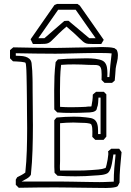

<svg xmlns="http://www.w3.org/2000/svg" viewBox="-20 -938 665 974"><path d="M269.5 -918H373.5Q376 -915.5 378.9 -913.8Q381.8 -912.1 384.8 -909.7Q415.5 -866.2 445.6 -823Q475.6 -779.8 506.3 -735.8Q502.9 -730.5 500 -725.3Q497.1 -720.2 493.7 -714.8H451.2Q437 -714.8 428.2 -715.6Q419.4 -716.3 412.8 -719.5Q406.2 -722.7 399.7 -728.3Q393.1 -733.9 382.8 -743.9Q372.6 -753.9 357.2 -768.3Q341.8 -782.7 317.4 -803.2Q293.5 -782.7 278.6 -768.1Q263.7 -753.4 253.9 -743.4Q244.1 -733.4 237.8 -727.8Q231.4 -722.2 224.4 -719.2Q217.3 -716.3 207.8 -715.6Q198.2 -714.8 182.6 -714.8H147Q144 -720.7 141.1 -726.8Q138.2 -732.9 135.3 -738.8Q166 -782.7 195.8 -825.9Q225.6 -869.1 256.3 -912.6ZM280.3 -896Q253.9 -857.9 227.3 -820.1Q200.7 -782.2 174.3 -744.1H205.1Q230.5 -766.1 255.6 -787.8Q280.8 -809.6 306.2 -831.5Q311.5 -832 316.9 -832.3Q322.3 -832.5 327.6 -832.5Q354 -810.5 380.4 -788.3Q406.7 -766.1 433.1 -744.1H465.3Q439.5 -780.8 414.3 -816.4Q389.2 -852.1 363.8 -888.7H268.1ZM60.1 -0.5V-26.9Q62 -29.8 63.7 -33Q65.4 -36.1 67.4 -39.1Q78.1 -44.4 88.4 -49.8Q98.6 -55.2 108.4 -62.5Q114.3 -118.7 116 -174.8Q117.7 -231 117.7 -287.1Q117.7 -296.4 117.4 -319.8Q117.2 -343.3 116.9 -373.5Q116.7 -403.8 116.5 -437.3Q116.2 -470.7 115.7 -500.5Q115.2 -530.3 114.7 -552.2Q114.3 -574.2 113.8 -582Q113.3 -589.8 112.8 -597.4Q112.3 -605 111.3 -612.8Q110.8 -615.2 109.6 -618.2Q108.4 -621.1 108.4 -623.5Q108.9 -623.5 109.9 -620.6Q110.8 -617.7 111.3 -616.7Q111.3 -620.1 104.2 -621.8Q97.2 -623.5 87.2 -624.5Q77.1 -625.5 65.9 -626Q54.7 -626.5 45.9 -627L30.8 -642.1V-683.6Q34.7 -687.5 38.8 -690.7Q43 -693.8 47.4 -697.8Q100.6 -696.8 153.3 -695.8Q206.1 -694.8 259.3 -694.8Q265.1 -694.8 281.5 -695.1Q297.9 -695.3 319.6 -695.8Q341.3 -696.3 366 -696.8Q390.6 -697.3 412.4 -697.5Q434.1 -697.8 450.7 -698.2Q467.3 -698.7 473.1 -698.7Q481 -699.2 488.5 -699.2Q496.1 -699.2 504.4 -699.2Q518.6 -699.2 532.7 -698.2Q546.9 -697.3 560.5 -693.8Q563 -691.4 565.9 -689.7Q568.8 -688 571.8 -685.5Q578.1 -673.3 578.1 -657.7Q578.1 -641.1 573.7 -623.8Q569.3 -606.4 566.9 -590.8Q565.9 -575.2 564.7 -560.1Q563.5 -544.9 562 -529.3Q558.6 -526.4 555.4 -523.4Q552.2 -520.5 548.3 -517.6H510.3L495.1 -532.7Q495.1 -537.6 495.4 -545.2Q495.6 -552.7 495.6 -561Q495.6 -582.5 491.9 -592.3Q488.3 -602.1 480.2 -605.5Q472.2 -608.9 460 -608.4Q447.8 -607.9 430.2 -608.9Q411.6 -609.9 392.6 -610.6Q373.5 -611.3 355 -611.3Q338.9 -611.3 322.5 -610.8Q306.2 -610.4 290 -608.9Q286.1 -576.2 285.2 -543.5Q284.2 -510.7 284.2 -478Q284.2 -457.5 284.4 -437Q284.7 -416.5 284.7 -396Q298.8 -395 312.7 -394.5Q326.7 -394 340.8 -394Q362.8 -394 384 -394.8Q405.3 -395.5 427.2 -396.5H421.9Q419.4 -396.5 417.7 -396.2Q416 -396 415.5 -396Q422.4 -397.9 429.7 -397.5Q437 -397 443.8 -398.4Q446.8 -413.6 448.7 -428Q450.7 -442.4 450.7 -458Q454.6 -461.9 458.7 -465.1Q462.9 -468.3 467.3 -472.2H506.8Q512.7 -465.3 519.5 -459.5V-245.1Q515.6 -240.7 512.5 -236.6Q509.3 -232.4 505.4 -228.5H463.4L448.2 -243.7Q448.2 -249.5 448.5 -256.3Q448.7 -263.2 448.7 -270Q448.7 -279.8 447.8 -289.6Q446.8 -299.3 442.9 -307.1Q439.9 -310.1 433.8 -311.5Q427.7 -313 420.9 -313.7Q414.1 -314.5 407.2 -314.7Q400.4 -314.9 396.5 -314.9Q374.5 -316.4 352.1 -316.4Q335.9 -316.4 316.9 -315.4Q297.9 -314.5 284.7 -313V-122.6Q284.7 -115.2 284.4 -109.1Q284.2 -103 283.9 -97.7Q283.7 -92.3 283.9 -86.2Q284.2 -80.1 284.7 -72.8Q289.6 -72.8 299.8 -72.8Q310.1 -72.8 322 -72.8Q334 -72.8 345.9 -72.8Q357.9 -72.8 366.2 -72.8Q385.3 -72.8 404.3 -73.2Q423.3 -73.7 442.4 -75.2Q460.4 -76.7 479.2 -78.1Q498 -79.6 515.6 -85.9Q518.1 -91.3 521 -103.5Q523.9 -115.7 526.1 -128.9Q528.3 -142.1 529.3 -153.8Q530.3 -165.5 527.8 -169.4Q531.7 -173.3 535.9 -176.5Q540 -179.7 544.4 -183.6H584.5Q587.4 -179.2 590.6 -174.8Q593.8 -170.4 596.7 -166Q592.8 -127.4 589.6 -89.1Q586.4 -50.8 586.4 -11.7Q581.5 -1 578.4 4.2Q575.2 9.3 565.9 11.2Q554.7 13.7 542.7 14.6Q530.8 15.6 518.1 15.6Q513.7 15.6 495.1 15.4Q476.6 15.1 450.2 14.9Q423.8 14.6 393.6 14.2Q363.3 13.7 335.7 13.4Q308.1 13.2 286.6 12.9Q265.1 12.7 256.8 12.7Q210.9 12.7 166 13.2Q121.1 13.7 75.2 14.6ZM292 -17.1Q297.9 -17.1 312.7 -16.8Q327.6 -16.6 346.9 -16.4Q366.2 -16.1 387.9 -15.6Q409.7 -15.1 429.4 -14.9Q449.2 -14.6 464.4 -14.4Q479.5 -14.2 486.3 -14.2Q494.1 -14.2 508.1 -14.6Q522 -15.1 534.4 -15.6Q546.9 -16.1 554.4 -16.4Q562 -16.6 557.1 -15.6Q557.1 -50.8 559.8 -85.2Q562.5 -119.6 566.4 -154.3H555.2Q553.7 -145.5 552 -133.1Q550.3 -120.6 547.6 -107.4Q544.9 -94.2 540.8 -82.3Q536.6 -70.3 529.8 -63Q525.4 -58.1 516.6 -55.2Q507.8 -52.2 498 -50.8Q488.3 -49.3 479 -48.8Q469.7 -48.3 463.4 -47.9Q413.6 -43.5 363.3 -43.5Q317.4 -43.5 272 -46.4L256.8 -61.5Q255.4 -76.7 255.4 -91.6Q255.4 -106.4 255.4 -121.1V-328.1Q258.3 -332 261.2 -335.2Q264.2 -338.4 267.1 -341.8Q289.1 -343.8 310.8 -345Q332.5 -346.2 354.5 -346.2Q369.6 -346.2 384.5 -345.5Q399.4 -344.7 414.6 -342.8Q421.4 -341.8 428.2 -341.1Q435.1 -340.3 441.7 -338.9Q448.2 -337.4 454.3 -334.2Q460.4 -331.1 464.8 -325.7Q470.2 -319.3 472.9 -310.8Q475.6 -302.2 476.6 -293Q477.5 -283.7 477.5 -274.4Q477.5 -265.1 477.5 -257.8H490.2V-442.9H479.5Q478.5 -429.7 477.8 -416.3Q477.1 -402.8 471.7 -390.1Q471.2 -381.3 465.3 -376.7Q459.5 -372.1 451.7 -370.1Q443.8 -368.2 435.3 -367.7Q426.8 -367.2 420.9 -367.2Q400.4 -366.2 380.4 -365.7Q360.4 -365.2 339.8 -365.2Q322.8 -365.2 305.2 -365.7Q287.6 -366.2 270.5 -367.7L255.4 -382.8Q255.4 -406.7 255.1 -430.7Q254.9 -454.6 254.9 -479Q254.9 -515.6 256.3 -551.5Q257.8 -587.4 262.2 -623Q265.1 -627 268.1 -630.1Q271 -633.3 273.9 -636.7Q297.4 -638.7 320.6 -639.9Q343.8 -641.1 367.2 -641.1Q378.4 -641.1 399.4 -641.8Q420.4 -642.6 442.6 -641.6Q464.8 -640.6 484.1 -636Q503.4 -631.3 511.7 -621.1Q520 -610.8 522.5 -596.2Q524.9 -581.5 524.9 -566.9Q524.9 -561.5 524.7 -556.6Q524.4 -551.8 524.4 -546.9H534.7Q537.1 -578.6 539.6 -606.4Q542 -634.3 546.4 -667Q533.7 -668.5 512 -668.9Q490.2 -669.4 463.9 -669.2Q437.5 -668.9 408.4 -668.5Q379.4 -668 352.1 -667.2Q324.7 -666.5 301 -666Q277.3 -665.5 261.2 -665.5Q210.9 -665.5 160.6 -666.3Q110.4 -667 60.1 -668V-655.3Q71.8 -654.8 84.7 -654.3Q97.7 -653.8 109.1 -650.4Q120.6 -647 129.2 -639.6Q137.7 -632.3 140.1 -618.2Q142.1 -597.7 143.6 -578.9Q145 -560.1 145 -538.6Q145 -536.6 145.3 -519.3Q145.5 -502 145.5 -476.8Q145.5 -451.7 146 -422.4Q146.5 -393.1 146.5 -367.7Q146.5 -342.3 146.7 -324.2Q147 -306.2 147 -303.2Q147 -239.7 145 -177.2Q143.1 -114.7 136.7 -51.8Q131.3 -41 116.7 -32.2Q102.1 -23.4 89.4 -17.1Z"/></svg>

Font: XB Kayhan Pook
Style: Regular
Weight: 700
Designer: Behnam
Foundry: Irmug
Version: Version 7.300 2009